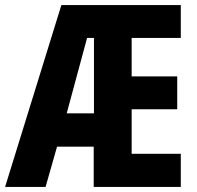

<svg xmlns="http://www.w3.org/2000/svg" viewBox="-23 -785 775 754"><path d="M687 -51V-181H494V-356H673V-485H494V-636H687V-765H218L-3 -51H156L201 -209H345V-51ZM239 -340 319 -636H346V-340Z"/></svg>

Font: Noto Sans Tamil UI ExtraCondensed ExtraBold
Style: Regular
Weight: 800
Width: 2
Designer: Jelle Bosma - Monotype Design Team
Foundry: Monotype Imaging Inc.
Version: Version 2.004